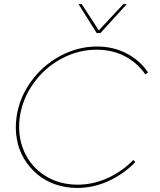

<svg xmlns="http://www.w3.org/2000/svg" viewBox="-20 -905 783 942"><path d="M61 -330.1Q74.2 -424.3 131.6 -504.2Q189 -584 275.4 -630.4Q361.8 -676.8 456.1 -676.8Q535.6 -676.8 601.1 -642.8Q666.5 -608.9 706.1 -549.8L692.9 -540Q653.8 -597.2 592.3 -629.2Q530.8 -661.1 454.1 -661.1Q363.8 -661.1 281.7 -617.2Q199.7 -573.2 144.8 -496.8Q89.8 -420.4 77.1 -330.1Q64.9 -239.3 97.9 -163.3Q130.9 -87.4 200.7 -43.2Q270.5 1 360.8 1Q436.5 1 507.8 -31.2Q579.1 -63.5 633.8 -120.1L644 -109.9Q586.9 -50.8 512.5 -16.8Q438 17.1 358.9 17.1Q301.8 17.1 251.2 -0.5Q200.7 -18.1 162.8 -50Q125 -82 98.9 -124.8Q72.8 -167.5 63 -220.5Q53.2 -273.4 61 -330.1ZM365.2 -884.8H380.9L464.8 -755.9L585 -884.8H602.1L473.1 -743.2H454.1Z"/></svg>

Font: Human Sans Thin
Style: Italic
Weight: 100
Italic angle: -8°
Designer: Tim Radville
Foundry: Continuum
Version: Version 1.000;FEAKit 1.0